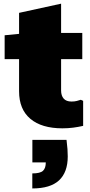

<svg xmlns="http://www.w3.org/2000/svg" viewBox="-20 -707 502 1071"><path d="M328.1 8.8Q212.4 8.8 149.4 -44.2Q86.4 -97.2 86.4 -197.8V-377H5.9V-510.3L86.4 -518.1V-635.3L320.8 -686.5V-523.4H439V-377H320.8V-202.6Q320.8 -173.3 335.2 -157Q349.6 -140.6 378.9 -140.6Q396 -140.6 408 -143.8Q419.9 -147 430.7 -150.4L443.8 -144.5V-4.9Q416 1.5 387.9 5.1Q359.9 8.8 328.1 8.8ZM160.2 344.2V260.3Q204.1 260.3 219.7 245.8Q235.4 231.4 235.4 198.7H160.6V73.2H351.1Q355 104.5 356.4 124.8Q357.9 145 357.9 165.5Q357.9 253.9 309.3 299.1Q260.7 344.2 160.2 344.2Z"/></svg>

Font: Bevan
Style: Regular
Weight: 400
Designer: Vernon Adams
Foundry: Vernon Adams
Version: Version 2.100; ttfautohint (v1.8.3)